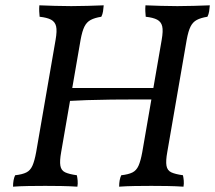

<svg xmlns="http://www.w3.org/2000/svg" viewBox="-20 -699 809 722"><path d="M428 3Q428 -10 430 -21Q432 -32 436 -40Q463 -43 478 -50.5Q493 -58 501 -76Q509 -94 515 -127L588 -549Q594 -583 590 -600Q586 -617 571 -625Q556 -633 528 -636Q527 -646 526.5 -656.5Q526 -667 527 -679Q555 -678 585 -677Q615 -676 647 -676Q679 -676 709 -677Q739 -678 769 -679Q768 -667 766.5 -656.5Q765 -646 760 -636Q735 -632 720 -624Q705 -616 696.5 -599Q688 -582 682 -549L609 -127Q603 -94 606 -76Q609 -58 624 -51Q639 -44 668 -40Q670 -31 671 -19.5Q672 -8 670 3Q640 1 609 0.5Q578 0 549 0Q520 0 487 0.5Q454 1 428 3ZM29 3Q29 -10 31 -21Q33 -32 37 -40Q64 -43 79 -50.5Q94 -58 102 -76Q110 -94 116 -127L189 -549Q195 -583 191 -600Q187 -617 172 -625Q157 -633 129 -636Q128 -646 127.5 -656.5Q127 -667 128 -679Q156 -678 186 -677Q216 -676 248 -676Q280 -676 310 -677Q340 -678 370 -679Q369 -667 367.5 -656.5Q366 -646 361 -636Q336 -632 321 -624Q306 -616 297.5 -599Q289 -582 283 -549L210 -127Q204 -94 207 -76Q210 -58 225 -51Q240 -44 269 -40Q271 -31 272 -19.5Q273 -8 271 3Q241 1 210 0.5Q179 0 150 0Q121 0 88 0.5Q55 1 29 3ZM231 -319 240 -368H575L567 -325Q537 -325 492.5 -325Q448 -325 399.5 -324.5Q351 -324 306.5 -322.5Q262 -321 231 -319Z"/></svg>

Font: Vollkorn
Style: Italic
Weight: 400
Italic angle: -11°
Designer: Friedrich Althausen
Foundry: Friedrich Althausen
Version: Version 5.001